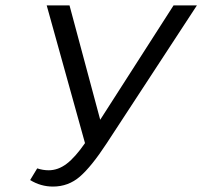

<svg xmlns="http://www.w3.org/2000/svg" viewBox="-20 -678 745 707"><path d="M619 -658H705L372 -149Q317 -65 274.5 -28Q232 9 175 9Q130 9 91 -15L117 -58Q138 -51 159 -51Q194 -51 225.5 -75Q257 -99 293 -151L152 -658H236L349 -237Z"/></svg>

Font: EauTest Medium
Style: Italic
Weight: 500
Italic angle: -12°
Designer: Christian Thalmann (Catharsis Fonts)
Version: Version 0.001;PS 000.001;hotconv 1.0.88;makeotf.lib2.5.64775